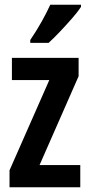

<svg xmlns="http://www.w3.org/2000/svg" viewBox="-20 -786 376 806"><path d="M317 0H20V-71L187 -450H30V-543H310V-466L146 -93H317ZM320 -757Q307 -737 283 -709.5Q259 -682 232.5 -654Q206 -626 184 -606H107V-618Q134 -658 155 -695.5Q176 -733 191 -766H320Z"/></svg>

Font: Noto Sans Gurmukhi ExtraCondensed SemiBold
Style: Regular
Weight: 600
Width: 2
Designer: Jelle Bosma - Monotype Design Team
Foundry: Monotype Imaging Inc.
Version: Version 2.004; ttfautohint (v1.8.4.7-5d5b)